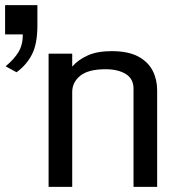

<svg xmlns="http://www.w3.org/2000/svg" viewBox="-54 -726 716 746"><path d="M134.8 -517.6H226.6V-467.3Q249.5 -493.7 286.6 -510.5Q323.7 -527.3 379.9 -527.3Q443.8 -527.3 482.7 -506.6Q521.5 -485.8 539.1 -451.4Q556.6 -417 556.6 -376V0H464.8V-381.3Q464.8 -419.9 434.6 -438.5Q404.3 -457 356.4 -457Q289.1 -457 257.8 -431.6Q226.6 -406.2 226.6 -368.7V0H134.8ZM-32.2 -468.3Q0.5 -495.6 17.6 -523.4Q34.7 -551.3 34.7 -592.3H-34.2V-706.1H91.3V-626.5Q91.3 -556.6 70.6 -515.4Q49.8 -474.1 10.3 -445.3Z"/></svg>

Font: Monda
Style: Regular
Weight: 400
Designer: Vernon Adams
Foundry: Vernon Adams
Version: Version 2.100; ttfautohint (v1.8.3)